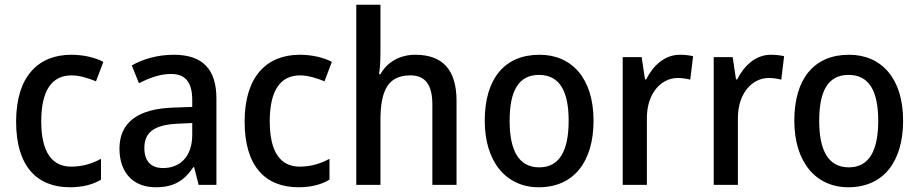

<svg xmlns="http://www.w3.org/2000/svg" viewBox="-20 -780 3878 810"><path d="M275 10C328 10 371 -1 406 -22V-110C369 -90 328 -77 280 -77C197 -77 154 -142 154 -268C154 -396 197 -462 282 -462C316 -462 353 -450 385 -437L416 -519C382 -537 333 -549 281 -549C140 -549 48 -456 48 -267C48 -78 136 10 275 10Z M713 -549C645 -549 583 -531 536 -504L566 -429C610 -451 655 -468 701 -468C759 -468 791 -437 791 -358V-329L710 -326C560 -321 484 -262 484 -153C484 -51 543 10 636 10C714 10 756 -17 796 -75H799L818 0H893V-364C893 -488 835 -549 713 -549ZM728 -258 791 -261V-211C791 -119 739 -71 668 -71C620 -71 589 -97 589 -155C589 -219 626 -253 728 -258Z M1239 10C1292 10 1335 -1 1370 -22V-110C1333 -90 1292 -77 1244 -77C1161 -77 1118 -142 1118 -268C1118 -396 1161 -462 1246 -462C1280 -462 1317 -450 1349 -437L1380 -519C1346 -537 1297 -549 1245 -549C1104 -549 1012 -456 1012 -267C1012 -78 1100 10 1239 10Z M1585 -558V-760H1483V0H1585V-272C1585 -397 1616 -462 1711 -462C1775 -462 1804 -422 1804 -338V0H1906V-355C1906 -487 1846 -549 1732 -549C1670 -549 1615 -521 1585 -467H1579C1583 -491 1585 -523 1585 -558Z M2484 -271C2484 -450 2392 -549 2256 -549C2108 -549 2025 -447 2025 -271C2025 -97 2115 10 2253 10C2401 10 2484 -98 2484 -271ZM2130 -270C2130 -396 2167 -464 2254 -464C2341 -464 2379 -395 2379 -271C2379 -145 2341 -74 2255 -74C2168 -74 2130 -146 2130 -270Z M2848 -549C2784 -549 2735 -503 2706 -445H2701L2687 -539H2607V0H2709V-282C2709 -386 2769 -451 2839 -451C2858 -451 2877 -448 2892 -444L2904 -543C2887 -547 2866 -549 2848 -549Z M3232 -549C3168 -549 3119 -503 3090 -445H3085L3071 -539H2991V0H3093V-282C3093 -386 3153 -451 3223 -451C3242 -451 3261 -448 3276 -444L3288 -543C3271 -547 3250 -549 3232 -549Z M3790 -271C3790 -450 3698 -549 3562 -549C3414 -549 3331 -447 3331 -271C3331 -97 3421 10 3559 10C3707 10 3790 -98 3790 -271ZM3436 -270C3436 -396 3473 -464 3560 -464C3647 -464 3685 -395 3685 -271C3685 -145 3647 -74 3561 -74C3474 -74 3436 -146 3436 -270Z"/></svg>

Font: Noto Sans Lao Looped SemiCondensed Medium
Style: Regular
Weight: 500
Width: 4
Designer: Mark Frömberg, Ben Mitchell
Foundry: The Fontpad Ltd
Version: Version 1.002